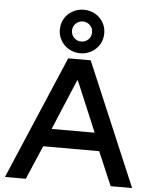

<svg xmlns="http://www.w3.org/2000/svg" viewBox="-62 -998 830 1048"><g transform="rotate(5 353.5 -473.5)"><path d="M5 0 292.5 -675H415.8L701.7 0H584.2L505 -185H198.3L119.2 0ZM235.8 -283.3H471.7L355.8 -559.2H351.7ZM355 -708.3Q321.7 -708.3 293.8 -724.2Q265.8 -740 249.6 -767.1Q233.3 -794.2 233.3 -827.5Q233.3 -861.7 249.6 -888.8Q265.8 -915.8 293.8 -931.2Q321.7 -946.7 355 -946.7Q388.3 -946.7 416.2 -931.2Q444.2 -915.8 460.4 -888.8Q476.7 -861.7 476.7 -827.5Q476.7 -794.2 460.4 -767.1Q444.2 -740 416.2 -724.2Q388.3 -708.3 355 -708.3ZM355 -772.5Q377.5 -772.5 393.8 -788.3Q410 -804.2 410 -827.5Q410 -850.8 393.8 -866.7Q377.5 -882.5 355 -882.5Q332.5 -882.5 316.2 -866.7Q300 -850.8 300 -827.5Q300 -804.2 316.2 -788.3Q332.5 -772.5 355 -772.5Z"/></g></svg>

Font: Funnel Display Medium
Style: Regular
Weight: 500
Designer: NORD ID, Kristian Moeller
Foundry: Dicotype
Version: Version 1.000